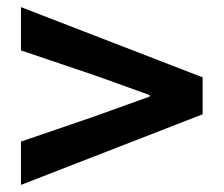

<svg xmlns="http://www.w3.org/2000/svg" viewBox="-20 -647 630 541"><path d="M39 -248 249 -320 402 -375V-379L249 -434L39 -505V-627L551 -429V-325L39 -126Z"/></svg>

Font: Merged Yaku Han JP
Style: Bold
Weight: 700
Designer: Ryoko NISHIZUKA 西塚涼子 (kana, bopomofo & ideographs); Paul D. Hunt (Latin, Greek & Cyrillic); Sandoll Communications 산돌커뮤니
Foundry: Adobe
Version: Version 2.004